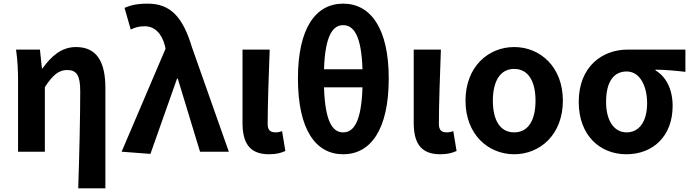

<svg xmlns="http://www.w3.org/2000/svg" viewBox="-20 -832 3792 1053"><path d="M409 201H558V-349C558 -490 513 -574 397 -574C319 -574 264 -527 213 -457H210L199 -560H68C77 -499 79 -437 79 -393V0H226V-354C269 -420 302 -448 348 -448C401 -448 420 -418 420 -331C420 -193 415 24 409 201Z M805 12 951 -401H955L1077 0H1235L1032 -575C983 -738 915 -812 791 -812C728 -812 697 -803 663 -789L697 -670C720 -681 740 -688 774 -688C825 -688 866 -652 884 -583L888 -565L647 0Z M1455 14C1498 14 1523 6 1545 -4L1527 -113C1515 -108 1502 -106 1493 -106C1463 -106 1448 -117 1448 -153C1448 -258 1454 -423 1459 -560H1310V-159C1310 -54 1344 14 1455 14Z M1862 14C2013 14 2112 -121 2112 -402C2112 -676 2013 -812 1862 -812C1711 -812 1614 -677 1614 -402C1614 -121 1711 14 1862 14ZM1862 -106C1806 -106 1763 -160 1757 -353H1968C1962 -160 1918 -106 1862 -106ZM1757 -452C1763 -641 1807 -694 1862 -694C1918 -694 1962 -641 1968 -452Z M2394 14C2437 14 2462 6 2484 -4L2466 -113C2454 -108 2441 -106 2432 -106C2402 -106 2387 -117 2387 -153C2387 -258 2393 -423 2398 -560H2249V-159C2249 -54 2283 14 2394 14Z M2800 14C2942 14 3067 -94 3067 -280C3067 -466 2942 -574 2800 -574C2658 -574 2533 -466 2533 -280C2533 -94 2658 14 2800 14ZM2800 -106C2722 -106 2683 -174 2683 -280C2683 -385 2722 -454 2800 -454C2878 -454 2917 -385 2917 -280C2917 -174 2878 -106 2800 -106Z M3415 14C3562 14 3669 -86 3669 -251C3669 -341 3634 -411 3575 -446V-450C3634 -449 3677 -445 3739 -438V-560H3422C3284 -560 3154 -468 3154 -273C3154 -88 3272 14 3415 14ZM3417 -106C3349 -106 3304 -168 3304 -273C3304 -390 3350 -440 3417 -440C3489 -440 3529 -361 3529 -266C3529 -165 3485 -106 3417 -106Z"/></svg>

Font: Noto Sans CJK TC
Style: Bold
Weight: 700
Designer: Ryoko NISHIZUKA 西塚涼子 (kana, bopomofo & ideographs); Paul D. Hunt (Latin, Greek & Cyrillic); Sandoll Communications 산돌커뮤니
Foundry: Adobe
Version: Version 2.004;hotconv 1.0.118;makeotfexe 2.5.65603